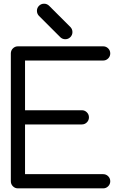

<svg xmlns="http://www.w3.org/2000/svg" viewBox="-20 -1036 665 1056"><path d="M78.6 -781.2H547.4Q563.5 -781.2 575 -769.8Q586.4 -758.3 586.4 -742.2Q586.4 -726.1 575 -714.6Q563.5 -703.1 547.4 -703.1H117.7V-429.7H430.2Q446.3 -429.7 457.8 -418.2Q469.2 -406.7 469.2 -390.6Q469.2 -374.5 457.8 -363Q446.3 -351.6 430.2 -351.6H117.7V-78.1H547.4Q563.5 -78.1 575 -66.7Q586.4 -55.2 586.4 -39.1Q586.4 -22.9 575 -11.5Q563.5 0 547.4 0H78.6Q62.5 0 51 -11.5Q39.6 -22.9 39.6 -39.1V-742.2Q39.6 -758.3 51 -769.8Q62.5 -781.2 78.6 -781.2ZM183.1 -976.6Q183.1 -992.7 194.6 -1004.2Q206.1 -1015.6 222.2 -1015.6Q238.3 -1015.6 250 -1004.4L368.7 -885.7Q378.4 -874.5 378.4 -859.4Q378.4 -843.3 366.9 -831.8Q355.5 -820.3 339.4 -820.3Q323.7 -820.3 312.5 -830.6L193.8 -949.2Q183.1 -960.9 183.1 -976.6Z"/></svg>

Font: Comfortaa
Style: Regular
Weight: 400
Designer: Johan Aakerlund - aajohan
Foundry: Johan Aakerlund
Version: Version 2.004 2013